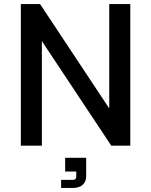

<svg xmlns="http://www.w3.org/2000/svg" viewBox="-20 -720 747 949"><path d="M83 0V-700H178L563 -119L520 -111V-700H624V0H530L147 -577L187 -584V0ZM282 209V169H341Q357 169 357 152V128H302V60H406V149Q406 171 396.5 184.5Q387 198 372.5 203.5Q358 209 343 209Z"/></svg>

Font: SUSE Medium
Style: Regular
Weight: 500
Designer: Rene Bieder
Foundry: SUSE
Version: Version 1.000